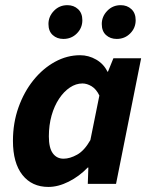

<svg xmlns="http://www.w3.org/2000/svg" viewBox="-20 -726 592 758"><path d="M171.1 12Q106 12 68.5 -35.3Q31.1 -82.7 31.1 -169.8Q31.1 -240.8 53.1 -302.4Q75.1 -363.9 112.4 -410Q149.6 -456 197.1 -482Q244.6 -508 296.2 -508Q330 -508 359.9 -490.7Q389.8 -473.3 404.2 -443H406.2L427.7 -496H537.2L438.1 0H326.6L328.8 -64.6H326.4Q292.9 -29.8 251.3 -8.9Q209.7 12 171.1 12ZM230.8 -99.5Q256 -99.5 284.5 -115.4Q313 -131.2 336.8 -173L372.3 -348.8Q360.2 -374.1 341.9 -385.3Q323.5 -396.5 305.6 -396.5Q279.6 -396.5 255.9 -380.5Q232.1 -364.6 213.3 -336.3Q194.4 -308 183.6 -269.9Q172.9 -231.8 172.9 -187.6Q172.9 -142 188.5 -120.8Q204 -99.5 230.8 -99.5ZM230.2 -572.3Q205 -572.3 188.2 -587.6Q171.3 -602.8 171.3 -631.3Q171.3 -660.7 192.8 -683.1Q214.3 -705.6 246.1 -705.6Q271.3 -705.6 288.2 -689.9Q305.1 -674.2 305.1 -646.2Q305.1 -615.6 283.5 -594Q262 -572.3 230.2 -572.3ZM440.7 -572.3Q415.5 -572.3 398.6 -587.6Q381.8 -602.8 381.8 -631.3Q381.8 -660.7 403.3 -683.1Q424.8 -705.6 456.6 -705.6Q481.8 -705.6 498.7 -689.9Q515.6 -674.2 515.6 -646.2Q515.6 -615.6 494 -594Q472.5 -572.3 440.7 -572.3Z"/></svg>

Font: Source Sans 3 VF
Style: Italic
Weight: 200
Italic angle: -11°
Designer: Paul D. Hunt
Foundry: Adobe Systems Incorporated
Version: Version 3.042;hotconv 1.0.118;makeotfexe 2.5.65603